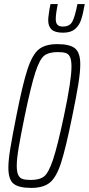

<svg xmlns="http://www.w3.org/2000/svg" viewBox="-20 -912 435 940"><path d="M21 -91Q21 -128 30.5 -185.5Q40 -243 60 -344Q91 -501 114.5 -572.5Q138 -644 169.5 -670Q201 -696 261 -696Q322 -696 347.5 -675Q373 -654 373 -597Q373 -559 363.5 -500Q354 -441 334 -344Q302 -186 279 -115Q256 -44 224 -18Q192 8 133 8Q72 8 46.5 -12.5Q21 -33 21 -91ZM293 -344Q330 -519 330 -586Q330 -617 323 -632.5Q316 -648 302 -652.5Q288 -657 263 -657Q219 -657 196.5 -639.5Q174 -622 153 -557.5Q132 -493 101 -344Q81 -246 71.5 -189.5Q62 -133 62 -101Q62 -70 69.5 -55Q77 -40 91 -35.5Q105 -31 131 -31Q174 -31 196 -48.5Q218 -66 239.5 -130Q261 -194 293 -344ZM216 -813Q216 -825 219 -844Q222 -863 223 -872Q225 -878 227 -892H263Q253 -844 253 -819Q253 -800 261 -791Q269 -782 288 -782Q321 -782 334 -806Q347 -830 359 -892H395Q386 -841 376.5 -813.5Q367 -786 346.5 -769Q326 -752 289 -752Q249 -752 232.5 -767.5Q216 -783 216 -813Z"/></svg>

Font: Saira Ultra Condensed ExLight
Style: Italic
Weight: 200
Width: 1
Italic angle: -12°
Designer: Hector Gatti with collaboration of the Omnibus-Type team
Foundry: Omnibus-Type
Version: Version 1.001; ttfautohint (v1.8)